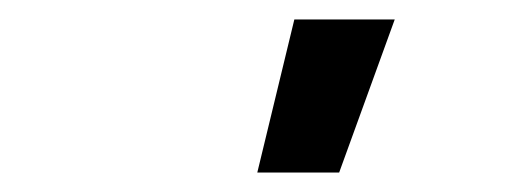

<svg xmlns="http://www.w3.org/2000/svg" viewBox="-20 -777 540 197"><path d="M244 -600 282 -757H385L328 -600Z"/></svg>

Font: Iosevka SS18 Extrabold
Style: Italic
Weight: 800
Italic angle: -9°
Monospace: yes
Designer: Belleve Invis
Foundry: Belleve Invis
Version: Version 25.1.1; ttfautohint (v1.8.4)